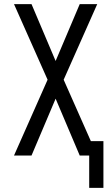

<svg xmlns="http://www.w3.org/2000/svg" viewBox="-20 -755 540 932"><path d="M413 157V0H367L250 -276L133 0H48L211 -368L48 -735H133L250 -459L367 -735H452L289 -368L421 -70H482V157Z"/></svg>

Font: Iosevka srxl
Style: Regular
Weight: 400
Monospace: yes
Designer: Belleve Invis
Foundry: Belleve Invis
Version: Version 33.0.1; ttfautohint (v1.8.3)